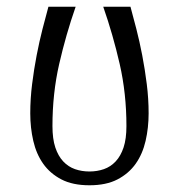

<svg xmlns="http://www.w3.org/2000/svg" viewBox="-20 -536 532 571"><path d="M246 15Q196 15 162.5 -2.5Q129 -20 108.5 -49Q88 -78 79 -117Q70 -156 70 -199Q70 -242 75.5 -286Q81 -330 89 -371.5Q97 -413 106.5 -450Q116 -487 124 -516H205Q176 -433 156 -345.5Q136 -258 136 -161Q136 -123 144.5 -97.5Q153 -72 168 -56Q183 -40 203 -33Q223 -26 246 -26Q269 -26 289 -33Q309 -40 324 -56Q339 -72 347.5 -97.5Q356 -123 356 -161Q356 -258 336 -345.5Q316 -433 287 -516H368Q376 -487 385.5 -450Q395 -413 403 -371.5Q411 -330 416.5 -286Q422 -242 422 -199Q422 -156 413 -117Q404 -78 383.5 -49Q363 -20 329.5 -2.5Q296 15 246 15Z"/></svg>

Font: Combo
Style: Regular
Weight: 400
Designer: Eduardo Rodriguez Tunni
Foundry: Eduardo Rodriguez Tunni
Version: Version 1.001